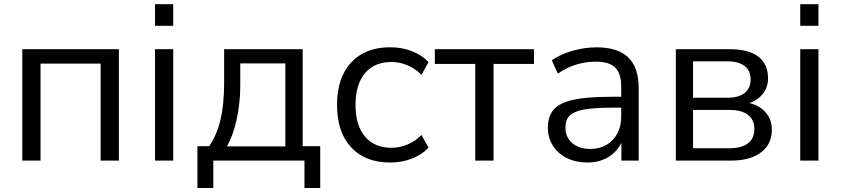

<svg xmlns="http://www.w3.org/2000/svg" viewBox="-20 -777 4069 929"><path d="M87.9 -539.1H555.2V0H466.9V-469.4H176.1V0H87.9Z M730 -756.6H818.1V-652.3H730ZM730 -539.1H818.1V0H730Z M935.2 -69.6H992.1Q1030 -124.6 1047.2 -199Q1064.5 -273.4 1064.5 -378.5V-539.1H1444.5V-69.6H1529.4V132.8H1453.1V0H1012.2V132.8H935.2ZM1360.7 -68.8V-470.1H1142.6V-365.4Q1142.6 -280.3 1125.7 -201.7Q1108.9 -123 1077.8 -68.8Z M1610.8 -269.5Q1610.8 -401.1 1678.9 -474.7Q1746.9 -548.3 1867.9 -548.3Q1923.7 -548.3 1972.1 -529.8Q2020.5 -511.2 2053.7 -476.8L2019.2 -415.2Q1990.1 -444.6 1951.8 -460.9Q1913.5 -477.2 1874.9 -477.2Q1791.7 -477.2 1746 -422.9Q1700.2 -368.5 1700.2 -269.5Q1700.2 -170.5 1746 -116.2Q1791.7 -61.9 1874.9 -61.9Q1914.1 -61.9 1952.4 -78.2Q1990.7 -94.5 2019.2 -123.9L2053.7 -62.3Q2020.5 -27.8 1972.3 -9.3Q1924.1 9.3 1867.9 9.3Q1746.9 9.3 1678.9 -64.3Q1610.8 -137.9 1610.8 -269.5Z M2279.5 -467.7H2084V-539.1H2563.6V-467.7H2368V0H2279.5Z M2630.9 -158.1Q2630.9 -214.7 2659.1 -247.1Q2687.4 -279.4 2754.1 -294.1Q2820.8 -308.8 2939.8 -308.8H3001.1V-256H2940.8Q2852.1 -256 2803.8 -246.7Q2755.5 -237.4 2735.7 -217Q2715.8 -196.7 2715.8 -160.2Q2715.8 -112.7 2749 -84.5Q2782.1 -56.4 2836.8 -56.4Q2880.2 -56.4 2914.2 -76Q2948.2 -95.7 2967 -131.4Q2985.8 -167.1 2985.8 -212.5V-357.2Q2985.8 -420.7 2957 -449.6Q2928.2 -478.6 2864.6 -478.6Q2813.4 -478.6 2767.7 -464.5Q2722 -450.3 2679 -420.9L2649.8 -485.6Q2690.3 -513.9 2749.1 -530.9Q2808 -548 2866.5 -548Q2969.4 -548 3019.8 -499.1Q3070.3 -450.3 3070.3 -351V0H2986.6V-120.7H2999Q2984 -61.2 2936.7 -25.9Q2889.4 9.3 2821.2 9.3Q2766.8 9.3 2723.2 -12.1Q2679.6 -33.6 2655.2 -72Q2630.9 -110.4 2630.9 -158.1Z M3250 -539.1H3508.3Q3601.8 -539.1 3649 -503.1Q3696.2 -467 3696.2 -397.2Q3696.2 -346.6 3660.8 -311.6Q3625.4 -276.7 3567.9 -269.7L3568.6 -283.2Q3635.1 -279.9 3674.9 -243.2Q3714.6 -206.5 3714.6 -149Q3714.6 -79 3662.1 -39.5Q3609.6 0 3517.5 0H3250ZM3630 -152.5Q3630 -198 3598.9 -221.6Q3567.7 -245.2 3509.2 -245.2H3333.4V-59.7H3509.2Q3567.7 -59.7 3598.9 -83.5Q3630 -107.3 3630 -152.5ZM3611.9 -392.5Q3611.9 -435.1 3582.9 -457.7Q3553.8 -480.3 3499 -480.3H3333.4V-304H3499Q3553.8 -304 3582.9 -326.9Q3611.9 -349.9 3611.9 -392.5Z M3852.1 -756.6H3940.2V-652.3H3852.1ZM3852.1 -539.1H3940.2V0H3852.1Z"/></svg>

Font: Min Sans VF VF
Style: Regular
Weight: 400
Designer: Jinseong-Kim, NotoSansCJK, Nunito
Foundry: Jinseong-Kim
Version: Version 1.420;Glyphs 3.1.2 (3151)